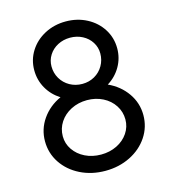

<svg xmlns="http://www.w3.org/2000/svg" viewBox="-109 -817 815 913"><g transform="rotate(-15 298.0 -360.5)"><path d="M55.7 -202.1Q55.7 -261.7 89.6 -310.5Q123.5 -359.4 181.2 -385.7Q140.6 -411.1 117.2 -452.1Q93.8 -493.2 93.8 -542Q93.8 -593.3 120.6 -635.7Q147.5 -678.2 194.3 -702.9Q241.2 -727.5 297.9 -727.5Q354.5 -727.5 401.4 -702.9Q448.2 -678.2 475.1 -635.5Q502 -592.8 502 -541Q502 -492.7 478.5 -451.9Q455.1 -411.1 414.1 -385.7Q471.7 -359.4 505.9 -310.5Q540 -261.7 540 -202.1Q540 -143.6 508.1 -95.5Q476.1 -47.4 420.7 -19.8Q365.2 7.8 297.9 7.8Q230.5 7.8 175 -19.8Q119.6 -47.4 87.6 -95.5Q55.7 -143.6 55.7 -202.1ZM452.1 -204.1Q452.1 -241.7 431.9 -272.9Q411.6 -304.2 376.5 -322Q341.3 -339.8 298.8 -339.8Q255.9 -339.8 220.2 -321.8Q184.6 -303.7 164.1 -272.5Q143.6 -241.2 143.6 -203.1Q143.6 -167 164.1 -137Q184.6 -106.9 219.7 -89.6Q254.9 -72.3 297.9 -72.3Q340.8 -72.3 376 -89.6Q411.1 -106.9 431.6 -137.2Q452.1 -167.5 452.1 -204.1ZM418 -538.1Q418 -568.4 402.1 -593.5Q386.2 -618.7 358.6 -633.1Q331.1 -647.5 297.9 -647.5Q264.6 -647.5 237.1 -633.1Q209.5 -618.7 193.6 -593.5Q177.7 -568.4 177.7 -538.1Q177.7 -505.4 193.6 -478.3Q209.5 -451.2 237.3 -435.5Q265.1 -419.9 298.8 -419.9Q332 -419.9 359.4 -435.5Q386.7 -451.2 402.3 -478.3Q418 -505.4 418 -538.1Z"/></g></svg>

Font: Reddit Sans Fudge
Style: Regular
Weight: 400
Designer: Stephen Hutchings
Foundry: Reddit
Version: Version 1.011